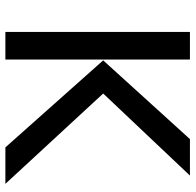

<svg xmlns="http://www.w3.org/2000/svg" viewBox="-26 -682 708 695"><g transform="rotate(90 327.5 -334.0)"><path d="M195 -668V0H95V-668ZM318 -354 645 0H513L198 -354L483 -668H615Z"/></g></svg>

Font: Madhuban
Style: Regular
Weight: 400
Designer: jaikishan Patel
Foundry: MagicType
Version: Version 1.000